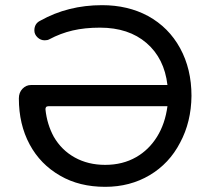

<svg xmlns="http://www.w3.org/2000/svg" viewBox="-20 -712 813 743"><path d="M553 -650Q633 -606 677 -525.5Q721 -445 721 -341Q720 -240 677 -160Q635 -79 559 -34Q483 11 387 11Q287 11 213 -32Q136 -76 94.5 -153.5Q53 -231 53 -331Q53 -354 67 -368.5Q81 -383 100 -383H628Q616 -486 547 -545.5Q478 -605 367 -605Q308 -605 261 -594Q214 -583 171 -560Q164 -556 153 -556Q137 -556 125 -567.5Q113 -579 113 -594Q113 -621 136 -632Q243 -692 375 -692Q475 -692 553 -650ZM188 -183Q218 -131 269.5 -102.5Q321 -74 387 -74Q455 -74 507 -104Q556 -132 587.5 -182.5Q619 -233 628 -301H168Q155 -301 156 -288Q162 -231 188 -183Z"/></svg>

Font: 寒蝉全圆体
Style: Regular
Weight: 400
Designer: Warren2060
      Designed by Motoya company      

      [Varela Round]
      Joe Prince(Latin component); Avraham Cornf
Foundry: ChillType
Version: Version 3.200